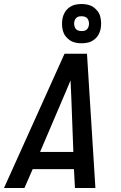

<svg xmlns="http://www.w3.org/2000/svg" viewBox="-36 -938 606 958"><path d="M-16 0 286 -670H398L440 0H338L333 -94H127L86 0ZM330 -180 320 -447Q319 -469 318 -491.5Q317 -514 316 -537Q307 -514 297 -491.5Q287 -469 278 -447L164 -180ZM371 -722Q355 -722 339.5 -725.5Q324 -729 312 -737.5Q300 -746 291 -757.5Q282 -769 278 -784Q274 -799 273.5 -815Q273 -831 276 -847Q279 -862 287.5 -876.5Q296 -891 310 -901Q324 -911 339.5 -914.5Q355 -918 371 -918Q387 -918 402.5 -914.5Q418 -911 430 -902.5Q442 -894 451 -882.5Q460 -871 464 -856Q468 -841 468.5 -825Q469 -809 466 -793Q463 -778 454.5 -763.5Q446 -749 432 -739Q418 -729 402.5 -725.5Q387 -722 371 -722ZM371 -783Q377 -783 383 -784Q389 -785 394.5 -789Q400 -793 403 -798.5Q406 -804 407 -810Q409 -819 407.5 -828Q406 -837 401.5 -844Q397 -851 388.5 -854Q380 -857 371 -857Q365 -857 359 -856Q353 -855 347.5 -851Q342 -847 339 -841.5Q336 -836 335 -830Q333 -821 334.5 -812Q336 -803 340.5 -796Q345 -789 353.5 -786Q362 -783 371 -783Z"/></svg>

Font: Lode Dark Term
Style: Bold Italic
Weight: 700
Italic angle: -11°
Monospace: yes
Designer: Belleve Invis
Foundry: Belleve Invis
Version: Version 29.2.0